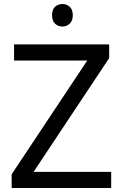

<svg xmlns="http://www.w3.org/2000/svg" viewBox="-20 -935 612 955"><path d="M533 0H38V-68L414 -634H50V-714H523V-646L147 -80H533ZM291 -915Q311 -915 326.5 -901.5Q342 -888 342 -859Q342 -831 326.5 -817Q311 -803 291 -803Q269 -803 254 -817Q239 -831 239 -859Q239 -888 254 -901.5Q269 -915 291 -915Z"/></svg>

Font: Noto Sans Mende Kikakui
Style: Regular
Weight: 400
Designer: Monotype Design Team
Foundry: Monotype Imaging Inc.
Version: Version 2.003; ttfautohint (v1.8.4.7-5d5b)